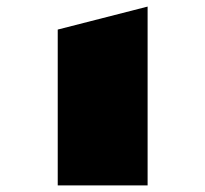

<svg xmlns="http://www.w3.org/2000/svg" viewBox="-20 -978 623 583"><path d="M155.3 -415H428.2V-958L155.3 -888.2Z"/></svg>

Font: Plaster
Style: Regular
Weight: 400
Designer: Eben Sorkin
Foundry: Eben Sorkin
Version: Version 1.007